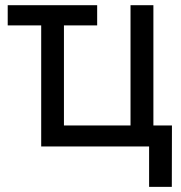

<svg xmlns="http://www.w3.org/2000/svg" viewBox="-20 -566 699 742"><path d="M355.5 -545.9V-467.8H9.8V-545.9ZM139.2 0V-545.9H227.1V-81.1H484.4V-545.9H572.8V0ZM556.2 156.2V0H519.5V-81.1H644.5L644 156.2Z"/></svg>

Font: Adwaita Sans
Style: Regular
Weight: 400
Designer: Rasmus Andersson
Foundry: rsms
Version: Version 4.001;git-9221beed3